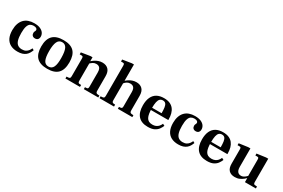

<svg xmlns="http://www.w3.org/2000/svg" viewBox="91 -1766 4202 2854"><g transform="rotate(30 2192.0 -339.5)"><path d="M265 11Q195 11 144.5 -15.5Q94 -42 67.5 -95.5Q41 -149 41 -230Q41 -293 57.5 -340Q74 -387 104.5 -418.5Q135 -450 178.5 -465.5Q222 -481 276 -481Q339 -481 379 -463Q419 -445 438 -416.5Q457 -388 457 -356Q457 -325 441 -307Q425 -289 394 -289Q365 -289 349 -305.5Q333 -322 333 -348Q333 -362 337 -371.5Q341 -381 345 -388.5Q349 -396 349 -405Q349 -421 333.5 -432Q318 -443 285 -443Q253 -443 229 -428Q205 -413 191.5 -373Q178 -333 178 -258Q178 -184 191.5 -138.5Q205 -93 233.5 -72Q262 -51 306 -51Q347 -51 372.5 -66Q398 -81 413 -102Q428 -123 437 -144L466 -128Q456 -100 441 -74.5Q426 -49 403 -30Q380 -11 346.5 0Q313 11 265 11Z M776 11Q653 11 594 -49Q535 -109 535 -234Q535 -360 594.5 -420.5Q654 -481 778 -481Q900 -481 958.5 -421.5Q1017 -362 1017 -236Q1017 -109 958 -49Q899 11 776 11ZM776 -27Q833 -27 857 -78.5Q881 -130 879 -236Q878 -344 853.5 -394Q829 -444 775 -444Q720 -444 695.5 -392Q671 -340 671 -234Q671 -126 695.5 -76.5Q720 -27 776 -27Z M1401 0V-33Q1425 -33 1436.5 -36Q1448 -39 1452 -48.5Q1456 -58 1456 -78V-318Q1456 -353 1447 -375Q1438 -397 1420.5 -407.5Q1403 -418 1377 -418Q1344 -418 1320 -402.5Q1296 -387 1273 -364L1271 -402Q1295 -425 1322.5 -442.5Q1350 -460 1380.5 -470.5Q1411 -481 1446 -481Q1510 -481 1547.5 -443Q1585 -405 1585 -328V-83Q1585 -63 1589.5 -52Q1594 -41 1607.5 -37Q1621 -33 1649 -33V0ZM1085 0V-33Q1115 -33 1128.5 -37Q1142 -41 1145.5 -51.5Q1149 -62 1149 -83V-376Q1149 -400 1143.5 -408.5Q1138 -417 1121 -417H1089V-451L1240 -475H1276V-409H1280V-80Q1280 -58 1284.5 -48Q1289 -38 1301 -35.5Q1313 -33 1335 -33V0Z M1985 0V-33Q2010 -33 2021.5 -37Q2033 -41 2036.5 -50.5Q2040 -60 2040 -78V-318Q2040 -353 2031 -375Q2022 -397 2004 -407.5Q1986 -418 1959 -418Q1930 -418 1905.5 -404Q1881 -390 1857 -359L1855 -402Q1877 -424 1903.5 -441.5Q1930 -459 1961.5 -470Q1993 -481 2030 -481Q2094 -481 2131.5 -443Q2169 -405 2169 -328V-83Q2169 -63 2173.5 -52Q2178 -41 2191.5 -37Q2205 -33 2233 -33V0ZM1670 0V-33Q1699 -33 1712.5 -37Q1726 -41 1730 -51.5Q1734 -62 1734 -83V-591Q1734 -615 1728.5 -623.5Q1723 -632 1705 -632H1674V-666L1827 -690H1863V-80Q1863 -61 1867 -51Q1871 -41 1882.5 -37Q1894 -33 1919 -33V0ZM1846 -403V-412H1869V-403Z M2502 11Q2393 11 2337 -50.5Q2281 -112 2281 -233Q2281 -316 2307 -371Q2333 -426 2382 -453.5Q2431 -481 2503 -481Q2561 -481 2602 -463.5Q2643 -446 2668.5 -414Q2694 -382 2706 -338.5Q2718 -295 2718 -241V-230H2366V-268H2581Q2581 -325 2575.5 -363.5Q2570 -402 2553.5 -422.5Q2537 -443 2504 -443Q2475 -443 2455.5 -425.5Q2436 -408 2427 -367.5Q2418 -327 2418 -260Q2418 -209 2424 -170.5Q2430 -132 2444 -105.5Q2458 -79 2482.5 -65.5Q2507 -52 2545 -52Q2579 -52 2604.5 -63Q2630 -74 2648 -94.5Q2666 -115 2678 -143L2711 -126Q2698 -94 2675.5 -62.5Q2653 -31 2612 -10Q2571 11 2502 11Z M3024 11Q2954 11 2903.5 -15.5Q2853 -42 2826.5 -95.5Q2800 -149 2800 -230Q2800 -293 2816.5 -340Q2833 -387 2863.5 -418.5Q2894 -450 2937.5 -465.5Q2981 -481 3035 -481Q3098 -481 3138 -463Q3178 -445 3197 -416.5Q3216 -388 3216 -356Q3216 -325 3200 -307Q3184 -289 3153 -289Q3124 -289 3108 -305.5Q3092 -322 3092 -348Q3092 -362 3096 -371.5Q3100 -381 3104 -388.5Q3108 -396 3108 -405Q3108 -421 3092.5 -432Q3077 -443 3044 -443Q3012 -443 2988 -428Q2964 -413 2950.5 -373Q2937 -333 2937 -258Q2937 -184 2950.5 -138.5Q2964 -93 2992.5 -72Q3021 -51 3065 -51Q3106 -51 3131.5 -66Q3157 -81 3172 -102Q3187 -123 3196 -144L3225 -128Q3215 -100 3200 -74.5Q3185 -49 3162 -30Q3139 -11 3105.5 0Q3072 11 3024 11Z M3516 11Q3407 11 3351 -50.5Q3295 -112 3295 -233Q3295 -316 3321 -371Q3347 -426 3396 -453.5Q3445 -481 3517 -481Q3575 -481 3616 -463.5Q3657 -446 3682.5 -414Q3708 -382 3720 -338.5Q3732 -295 3732 -241V-230H3380V-268H3595Q3595 -325 3589.5 -363.5Q3584 -402 3567.5 -422.5Q3551 -443 3518 -443Q3489 -443 3469.5 -425.5Q3450 -408 3441 -367.5Q3432 -327 3432 -260Q3432 -209 3438 -170.5Q3444 -132 3458 -105.5Q3472 -79 3496.5 -65.5Q3521 -52 3559 -52Q3593 -52 3618.5 -63Q3644 -74 3662 -94.5Q3680 -115 3692 -143L3725 -126Q3712 -94 3689.5 -62.5Q3667 -31 3626 -10Q3585 11 3516 11Z M3995 11Q3929 11 3893 -25.5Q3857 -62 3857 -137V-380Q3857 -405 3851.5 -413Q3846 -421 3828 -421H3796V-454L3949 -475H3986V-157Q3986 -121 3995.5 -98Q4005 -75 4023 -63.5Q4041 -52 4066 -52Q4086 -52 4104 -60.5Q4122 -69 4138 -82.5Q4154 -96 4168 -110L4170 -73Q4159 -61 4134.5 -41Q4110 -21 4075 -5Q4040 11 3995 11ZM4166 0V-66H4162V-380Q4162 -405 4156.5 -413Q4151 -421 4133 -421H4102V-454L4255 -475H4292V-77Q4292 -59 4296.5 -49Q4301 -39 4314 -36Q4327 -33 4354 -33V0Z"/></g></svg>

Font: Frank Ruhl Libre SemiBold
Style: Regular
Weight: 600
Designer: Yanek Iontef
Foundry: Fontef
Version: Version 6.003;gftools[0.9.30]